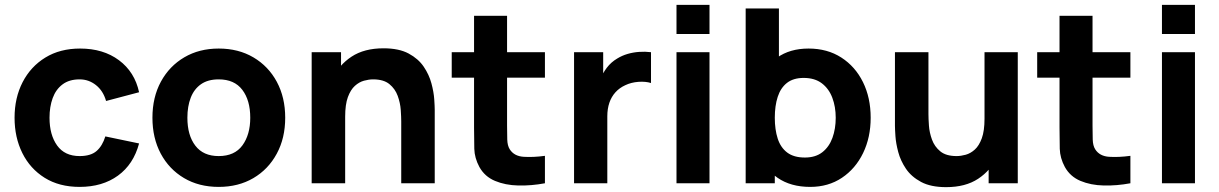

<svg xmlns="http://www.w3.org/2000/svg" viewBox="-20 -755 5023 791"><path d="M308 15Q224 15 164 -22.5Q104 -60 72 -124.5Q40 -189 40 -270Q40 -352 73.2 -416.5Q106.5 -481 167 -518Q227.5 -555 310 -555Q405.5 -555 470.2 -506.8Q535 -458.5 553 -375L417 -339Q405 -381 375.2 -404.5Q345.5 -428 308 -428Q265 -428 237.5 -407.2Q210 -386.5 197 -350.8Q184 -315 184 -270Q184 -199.5 215.2 -155.8Q246.5 -112 308 -112Q354 -112 378 -133Q402 -154 414 -193L553 -164Q530 -78 466 -31.5Q402 15 308 15Z M881 15Q799.5 15 738 -21.5Q676.5 -58 642.2 -122.2Q608 -186.5 608 -270Q608 -354.5 643 -418.8Q678 -483 739.5 -519Q801 -555 881 -555Q962.5 -555 1024.2 -518.5Q1086 -482 1120.5 -417.8Q1155 -353.5 1155 -270Q1155 -186 1120.2 -121.8Q1085.5 -57.5 1023.8 -21.2Q962 15 881 15ZM881 -112Q946.5 -112 978.8 -156.2Q1011 -200.5 1011 -270Q1011 -342 978.2 -385Q945.5 -428 881 -428Q836.5 -428 808 -408Q779.5 -388 765.8 -352.5Q752 -317 752 -270Q752 -197.5 784.8 -154.8Q817.5 -112 881 -112Z M1633 0V-255Q1633 -273.5 1631 -302.2Q1629 -331 1618.5 -360Q1608 -389 1584.2 -408.5Q1560.5 -428 1517 -428Q1499.5 -428 1479.5 -422.5Q1459.5 -417 1442 -401.2Q1424.5 -385.5 1413.2 -355Q1402 -324.5 1402 -274L1324 -311Q1324 -375 1350 -431Q1376 -487 1428.2 -521.5Q1480.5 -556 1560 -556Q1623.5 -556 1663.5 -534.5Q1703.5 -513 1725.8 -480Q1748 -447 1757.5 -411.2Q1767 -375.5 1769 -346Q1771 -316.5 1771 -303V0ZM1264 0V-540H1385V-361H1402V0Z M2225 0Q2169 10.5 2115.2 9.2Q2061.5 8 2019.2 -9.8Q1977 -27.5 1955 -67Q1935 -104 1934 -142.2Q1933 -180.5 1933 -229V-690H2069V-237Q2069 -205.5 2069.8 -180.2Q2070.5 -155 2080 -140Q2098 -111.5 2137.5 -109Q2177 -106.5 2225 -113ZM1841 -435V-540H2225V-435Z M2345 0V-540H2465V-408L2452 -425Q2462.5 -453 2480 -476Q2497.5 -499 2523 -514Q2542.5 -526 2565.5 -532.8Q2588.5 -539.5 2613 -541.2Q2637.5 -543 2662 -540V-413Q2639.5 -420 2609.8 -417.8Q2580 -415.5 2556 -404Q2532 -393 2515.5 -374.8Q2499 -356.5 2490.5 -331.8Q2482 -307 2482 -276V0Z M2767 -615V-735H2903V-615ZM2767 0V-540H2903V0Z M3318 15Q3237.5 15 3183.5 -22.5Q3129.5 -60 3102.2 -124.5Q3075 -189 3075 -270Q3075 -351 3102 -415.5Q3129 -480 3181.5 -517.5Q3234 -555 3311 -555Q3388.5 -555 3446 -518Q3503.5 -481 3535.2 -416.8Q3567 -352.5 3567 -270Q3567 -189 3535.8 -124.5Q3504.5 -60 3448.5 -22.5Q3392.5 15 3318 15ZM3052 0V-720H3189V-370H3172V0ZM3296 -106Q3340 -106 3368 -128Q3396 -150 3409.5 -187.2Q3423 -224.5 3423 -270Q3423 -315 3409 -352.2Q3395 -389.5 3365.8 -411.8Q3336.5 -434 3291 -434Q3248.5 -434 3222.2 -413.5Q3196 -393 3184 -356Q3172 -319 3172 -270Q3172 -221 3184 -184Q3196 -147 3223.2 -126.5Q3250.5 -106 3296 -106Z M3878 16Q3814.5 16 3774.5 -5.5Q3734.5 -27 3712.2 -60Q3690 -93 3680.5 -128.8Q3671 -164.5 3669 -194Q3667 -223.5 3667 -237V-540H3805V-285Q3805 -266.5 3807 -237.8Q3809 -209 3819.5 -180Q3830 -151 3853.8 -131.5Q3877.5 -112 3921 -112Q3938.5 -112 3958.5 -117.5Q3978.5 -123 3996 -138.8Q4013.5 -154.5 4024.8 -185.2Q4036 -216 4036 -266L4114 -229Q4114 -165 4088 -109Q4062 -53 4009.8 -18.5Q3957.5 16 3878 16ZM4053 0V-179H4036V-540H4173V0Z M4637 0Q4581 10.5 4527.2 9.2Q4473.5 8 4431.2 -9.8Q4389 -27.5 4367 -67Q4347 -104 4346 -142.2Q4345 -180.5 4345 -229V-690H4481V-237Q4481 -205.5 4481.8 -180.2Q4482.5 -155 4492 -140Q4510 -111.5 4549.5 -109Q4589 -106.5 4637 -113ZM4253 -435V-540H4637V-435Z M4767 -615V-735H4903V-615ZM4767 0V-540H4903V0Z"/></svg>

Font: Manrope ExtraLight ExtraBold
Style: Regular
Weight: 800
Version: Version 4.504